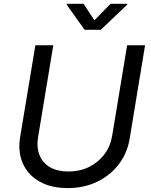

<svg xmlns="http://www.w3.org/2000/svg" viewBox="-20 -962 784 994"><path d="M330.6 11.7Q243.2 11.7 183.6 -22.7Q124 -57.1 97.9 -116.7Q71.8 -176.3 84 -251L163.1 -727.5H255.9L177.2 -252Q168.5 -198.7 184.6 -158.7Q200.7 -118.7 238.8 -96.4Q276.9 -74.2 334 -74.2Q394 -74.2 441.9 -98.1Q489.7 -122.1 520.8 -163.6Q551.8 -205.1 560.5 -258.3L638.2 -727.5H731L651.4 -244.6Q639.2 -169.4 595 -111.6Q550.8 -53.7 482.9 -21Q415 11.7 330.6 11.7ZM412.6 -942.4 468.8 -856.9 552.2 -942.4H639.6L638.7 -938L501.5 -807.6H418L325.2 -938L326.2 -942.4Z"/></svg>

Font: Inter
Style: Italic
Weight: 400
Italic angle: -9.3988°
Designer: Rasmus Andersson
Foundry: rsms
Version: Version 4.001;git-66647c0bb